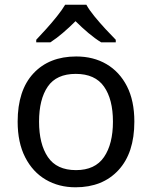

<svg xmlns="http://www.w3.org/2000/svg" viewBox="-20 -786 645 816"><path d="M551 -269Q551 -136 483.5 -63Q416 10 301 10Q230 10 174.5 -22.5Q119 -55 87 -117.5Q55 -180 55 -269Q55 -402 122 -474Q189 -546 304 -546Q377 -546 432.5 -513.5Q488 -481 519.5 -419.5Q551 -358 551 -269ZM146 -269Q146 -174 183.5 -118.5Q221 -63 303 -63Q384 -63 422 -118.5Q460 -174 460 -269Q460 -364 422 -418Q384 -472 302 -472Q220 -472 183 -418Q146 -364 146 -269ZM347 -766Q359 -744 381.5 -716.5Q404 -689 428.5 -662.5Q453 -636 472 -617V-606H410Q384 -622 356 -645.5Q328 -669 301 -696Q274 -669 247 -646Q220 -623 194 -606H134V-617Q153 -637 176.5 -663Q200 -689 222 -716.5Q244 -744 257 -766Z"/></svg>

Font: Noto Sans Hanunoo
Style: Regular
Weight: 400
Designer: Monotype Design Team
Foundry: Monotype Imaging Inc.
Version: Version 2.003; ttfautohint (v1.8.4.7-5d5b)